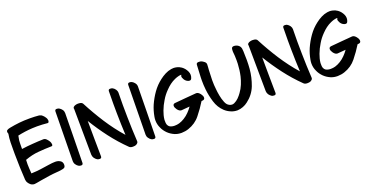

<svg xmlns="http://www.w3.org/2000/svg" viewBox="-28 -1662 4961 2553"><g transform="rotate(-20 2453.0 -385.5)"><path d="M134.8 21.5C140.6 22.5 146.5 23.4 153.3 23.4C168.9 23.4 185.5 18.6 254.9 6.8C291 0 332 -5.9 378.9 -12.7C410.2 -17.6 443.4 -20.5 478.5 -23.4C503.9 -24.4 530.3 -27.3 556.6 -32.2C590.8 -37.1 610.4 -43.9 611.3 -83V-85C611.3 -111.3 600.6 -131.8 578.1 -144.5C561.5 -154.3 545.9 -159.2 530.3 -160.2C524.4 -161.1 517.6 -161.1 510.7 -161.1C486.3 -161.1 452.1 -158.2 410.2 -151.4C316.4 -136.7 256.8 -128.9 232.4 -127.9C207 -127 183.6 -126 162.1 -124C158.2 -172.9 156.2 -216.8 155.3 -254.9C155.3 -293 156.2 -314.5 157.2 -317.4C222.7 -341.8 286.1 -356.4 347.7 -361.3C409.2 -367.2 471.7 -370.1 533.2 -371.1H535.2C546.9 -371.1 552.7 -377.9 552.7 -390.6V-396.5C550.8 -413.1 546.9 -425.8 540 -436.5C533.2 -449.2 522.5 -461.9 509.8 -475.6C497.1 -489.3 482.4 -496.1 466.8 -496.1C416 -495.1 366.2 -492.2 316.4 -488.3C266.6 -485.4 213.9 -479.5 156.2 -471.7C156.2 -530.3 157.2 -570.3 159.2 -592.8C162.1 -614.3 166 -635.7 170.9 -656.2C238.3 -670.9 307.6 -680.7 378.9 -684.6C401.4 -685.5 422.9 -686.5 445.3 -686.5C494.1 -686.5 543.9 -683.6 593.8 -678.7H595.7C600.6 -678.7 605.5 -680.7 608.4 -685.5C611.3 -691.4 613.3 -696.3 614.3 -701.2V-706.1C614.3 -711.9 613.3 -718.8 611.3 -725.6C609.4 -734.4 606.4 -742.2 601.6 -749C592.8 -763.7 582 -778.3 567.4 -791C556.6 -801.8 543.9 -808.6 529.3 -811.5C526.4 -812.5 523.4 -812.5 520.5 -813.5C479.5 -817.4 438.5 -819.3 398.4 -819.3H380.9C334 -819.3 288.1 -817.4 242.2 -812.5C218.8 -810.5 196.3 -807.6 173.8 -803.7C151.4 -800.8 127.9 -796.9 105.5 -792C86.9 -789.1 71.3 -783.2 58.6 -775.4C51.8 -770.5 47.9 -763.7 47.9 -753.9C47.9 -746.1 49.8 -736.3 54.7 -725.6C40 -646.5 42 -557.6 42 -498V-439.5C43 -377 43.9 -314.5 45.9 -252C48.8 -189.5 51.8 -130.9 54.7 -75.2C55.7 -67.4 56.6 -58.6 59.6 -49.8C62.5 -39.1 70.3 -27.3 82 -12.7L99.6 4.9C111.3 13.7 123 19.5 134.8 21.5Z M750 -40C760.7 -24.4 772.5 -12.7 787.1 -4.9C795.9 0 806.6 2.9 819.3 2.9H825.2C839.8 2 847.7 -7.8 847.7 -24.4C849.6 -140.6 851.6 -257.8 853.5 -375C854.5 -491.2 856.4 -608.4 858.4 -724.6C858.4 -742.2 853.5 -758.8 842.8 -773.4C832 -788.1 819.3 -799.8 804.7 -807.6C795.9 -812.5 786.1 -815.4 773.4 -815.4H766.6C752 -814.5 745.1 -805.7 744.1 -789.1C743.2 -671.9 741.2 -554.7 739.3 -438.5C737.3 -322.3 735.4 -205.1 734.4 -87.9C734.4 -71.3 739.3 -54.7 750 -40Z M1010.7 -37.1C1021.5 -22.5 1034.2 -9.8 1048.8 -1C1057.6 3.9 1069.3 5.9 1082 5.9H1086.9C1101.6 4.9 1109.4 -3.9 1109.4 -21.5C1107.4 -104.5 1106.4 -188.5 1106.4 -272.5C1106.4 -356.4 1105.5 -440.4 1104.5 -523.4C1160.2 -431.6 1220.7 -342.8 1286.1 -256.8C1351.6 -170.9 1422.9 -89.8 1500 -14.6C1510.7 -2.9 1526.4 2.9 1545.9 3.9H1556.6C1572.3 3.9 1585.9 2 1597.7 -2.9C1607.4 -7.8 1615.2 -13.7 1622.1 -21.5C1627 -27.3 1629.9 -34.2 1629.9 -41V-46.9C1623 -161.1 1619.1 -275.4 1617.2 -389.6C1616.2 -447.3 1615.2 -503.9 1615.2 -561.5C1615.2 -619.1 1616.2 -676.8 1617.2 -734.4V-737.3C1617.2 -752 1612.3 -767.6 1602.5 -782.2C1591.8 -797.9 1579.1 -809.6 1564.5 -817.4C1555.7 -822.3 1544.9 -824.2 1533.2 -824.2H1526.4C1511.7 -823.2 1503.9 -814.5 1503.9 -797.9C1502.9 -738.3 1502 -679.7 1502 -620.1C1502 -576.2 1502 -531.2 1502.9 -487.3C1503.9 -383.8 1507.8 -280.3 1512.7 -177.7C1435.5 -264.6 1366.2 -357.4 1302.7 -455.1C1239.3 -553.7 1180.7 -654.3 1127 -757.8C1120.1 -770.5 1106.4 -779.3 1086.9 -782.2C1079.1 -783.2 1071.3 -784.2 1062.5 -784.2C1051.8 -784.2 1041 -783.2 1030.3 -780.3C1015.6 -777.3 1003.9 -771.5 995.1 -762.7C990.2 -757.8 987.3 -752 987.3 -745.1C987.3 -741.2 988.3 -737.3 989.3 -732.4C991.2 -624 992.2 -516.6 992.2 -408.2C992.2 -300.8 993.2 -193.4 995.1 -85C996.1 -68.4 1001 -51.8 1010.7 -37.1Z M1780.3 -40C1791 -24.4 1802.7 -12.7 1817.4 -4.9C1826.2 0 1836.9 2.9 1849.6 2.9H1855.5C1870.1 2 1877.9 -7.8 1877.9 -24.4C1879.9 -140.6 1881.8 -257.8 1883.8 -375C1884.8 -491.2 1886.7 -608.4 1888.7 -724.6C1888.7 -742.2 1883.8 -758.8 1873 -773.4C1862.3 -788.1 1849.6 -799.8 1835 -807.6C1826.2 -812.5 1816.4 -815.4 1803.7 -815.4H1796.9C1782.2 -814.5 1775.4 -805.7 1774.4 -789.1C1773.4 -671.9 1771.5 -554.7 1769.5 -438.5C1767.6 -322.3 1765.6 -205.1 1764.6 -87.9C1764.6 -71.3 1769.5 -54.7 1780.3 -40Z M2039.1 -24.4C2065.4 1 2095.7 20.5 2129.9 35.2C2158.2 46.9 2189.5 52.7 2221.7 52.7H2226.6C2260.7 51.8 2293 46.9 2324.2 36.1C2393.6 12.7 2451.2 -26.4 2495.1 -82C2540 -137.7 2581.1 -195.3 2617.2 -254.9H2624C2627 -254.9 2628.9 -254.9 2631.8 -255.9C2640.6 -256.8 2648.4 -258.8 2653.3 -262.7C2658.2 -267.6 2662.1 -272.5 2663.1 -278.3C2664.1 -281.2 2664.1 -285.2 2664.1 -289.1C2664.1 -304.7 2656.2 -322.3 2641.6 -341.8C2623 -365.2 2604.5 -377 2585.9 -377H2583C2532.2 -372.1 2481.4 -368.2 2430.7 -364.3L2278.3 -350.6C2269.5 -349.6 2262.7 -347.7 2257.8 -343.8C2252.9 -339.8 2249 -335 2248 -329.1C2247.1 -326.2 2247.1 -322.3 2247.1 -318.4C2247.1 -302.7 2254.9 -285.2 2269.5 -264.6C2287.1 -242.2 2304.7 -230.5 2323.2 -230.5H2328.1C2346.7 -232.4 2366.2 -234.4 2384.8 -235.4C2403.3 -236.3 2422.9 -238.3 2442.4 -240.2C2424.8 -214.8 2405.3 -191.4 2383.8 -169.9C2362.3 -147.5 2337.9 -127.9 2310.5 -111.3C2287.1 -96.7 2261.7 -85 2235.4 -77.1C2214.8 -71.3 2193.4 -68.4 2170.9 -68.4C2165 -68.4 2159.2 -68.4 2153.3 -69.3C2140.6 -70.3 2127.9 -73.2 2115.2 -78.1C2102.5 -83 2092.8 -89.8 2085 -100.6C2076.2 -113.3 2070.3 -127 2069.3 -143.6C2068.4 -154.3 2068.4 -164.1 2068.4 -174.8V-189.5C2070.3 -210.9 2074.2 -231.4 2079.1 -250C2084 -268.6 2090.8 -288.1 2097.7 -308.6C2114.3 -353.5 2135.7 -396.5 2161.1 -437.5C2185.5 -479.5 2214.8 -516.6 2249 -550.8C2268.6 -571.3 2290 -590.8 2313.5 -608.4C2336.9 -626 2362.3 -640.6 2388.7 -652.3C2398.4 -657.2 2408.2 -661.1 2418.9 -664.1C2429.7 -668 2440.4 -670.9 2451.2 -672.9C2456.1 -673.8 2461.9 -674.8 2467.8 -674.8C2470.7 -675.8 2472.7 -675.8 2475.6 -675.8C2478.5 -675.8 2480.5 -675.8 2483.4 -674.8C2483.4 -673.8 2482.4 -671.9 2481.4 -669.9C2480.5 -668 2479.5 -667 2479.5 -666C2476.6 -661.1 2475.6 -655.3 2475.6 -650.4C2475.6 -645.5 2476.6 -640.6 2478.5 -635.7C2482.4 -625 2487.3 -615.2 2492.2 -607.4C2498 -598.6 2504.9 -589.8 2513.7 -583C2521.5 -576.2 2530.3 -571.3 2541 -567.4C2547.9 -564.5 2553.7 -563.5 2560.5 -563.5H2567.4C2576.2 -564.5 2583 -569.3 2587.9 -578.1C2596.7 -595.7 2600.6 -613.3 2600.6 -630.9C2600.6 -647.5 2596.7 -663.1 2589.8 -679.7C2574.2 -713.9 2552.7 -740.2 2524.4 -760.7C2503.9 -775.4 2481.4 -785.2 2457 -790C2443.4 -793 2429.7 -794.9 2416 -794.9C2405.3 -794.9 2393.6 -793.9 2382.8 -792C2352.5 -787.1 2323.2 -777.3 2294.9 -762.7C2266.6 -748 2240.2 -731.4 2216.8 -712.9C2168.9 -676.8 2127 -633.8 2091.8 -584C2056.6 -534.2 2027.3 -482.4 2002.9 -427.7C1982.4 -379.9 1966.8 -328.1 1957 -272.5C1954.1 -255.9 1952.1 -240.2 1952.1 -223.6C1952.1 -185.5 1960 -149.4 1976.6 -114.3C1991.2 -80.1 2012.7 -50.8 2039.1 -24.4Z M2852.5 -44.9C2877 -22.5 2903.3 -5.9 2933.6 6.8C2962.9 19.5 2993.2 25.4 3023.4 25.4H3027.3C3053.7 24.4 3080.1 18.6 3105.5 8.8C3130.9 -1 3154.3 -13.7 3174.8 -30.3C3238.3 -78.1 3284.2 -137.7 3312.5 -210.9C3339.8 -284.2 3357.4 -359.4 3364.3 -438.5C3367.2 -477.5 3369.1 -515.6 3369.1 -553.7V-566.4C3369.1 -608.4 3368.2 -649.4 3366.2 -688.5C3365.2 -701.2 3364.3 -713.9 3362.3 -726.6C3359.4 -739.3 3354.5 -751 3346.7 -760.7C3338.9 -770.5 3328.1 -778.3 3314.5 -785.2C3300.8 -791 3288.1 -793.9 3275.4 -794.9H3271.5C3252.9 -794.9 3241.2 -788.1 3237.3 -774.4C3234.4 -763.7 3233.4 -752 3233.4 -739.3V-726.6C3238.3 -686.5 3240.2 -646.5 3240.2 -605.5C3240.2 -588.9 3240.2 -572.3 3239.3 -555.7C3236.3 -498 3229.5 -441.4 3216.8 -385.7C3208 -349.6 3197.3 -313.5 3182.6 -279.3C3168 -244.1 3150.4 -211.9 3127.9 -181.6C3121.1 -172.9 3114.3 -163.1 3105.5 -152.3C3096.7 -141.6 3087.9 -131.8 3078.1 -122.1C3059.6 -103.5 3039.1 -89.8 3016.6 -79.1C3005.9 -74.2 2995.1 -71.3 2984.4 -71.3C2972.7 -71.3 2960.9 -74.2 2948.2 -80.1C2923.8 -90.8 2906.2 -111.3 2893.6 -143.6C2880.9 -175.8 2871.1 -208 2865.2 -241.2C2862.3 -259.8 2859.4 -277.3 2856.4 -293.9C2854.5 -310.5 2852.5 -325.2 2851.6 -337.9C2846.7 -377 2844.7 -417 2844.7 -457V-472.7C2845.7 -517.6 2846.7 -562.5 2849.6 -607.4L2852.5 -645.5C2853.5 -658.2 2853.5 -670.9 2854.5 -683.6V-687.5C2854.5 -702.1 2847.7 -715.8 2834 -726.6C2819.3 -738.3 2805.7 -747.1 2792 -752C2783.2 -754.9 2772.5 -755.9 2758.8 -755.9H2751C2734.4 -754.9 2724.6 -746.1 2723.6 -728.5C2719.7 -670.9 2716.8 -612.3 2714.8 -554.7C2713.9 -540 2713.9 -525.4 2713.9 -510.7C2713.9 -466.8 2715.8 -423.8 2720.7 -379.9C2726.6 -321.3 2739.3 -261.7 2757.8 -200.2C2776.4 -138.7 2807.6 -86.9 2852.5 -44.9Z M3479.5 -37.1C3490.2 -22.5 3502.9 -9.8 3517.6 -1C3526.4 3.9 3538.1 5.9 3550.8 5.9H3555.7C3570.3 4.9 3578.1 -3.9 3578.1 -21.5C3576.2 -104.5 3575.2 -188.5 3575.2 -272.5C3575.2 -356.4 3574.2 -440.4 3573.2 -523.4C3628.9 -431.6 3689.5 -342.8 3754.9 -256.8C3820.3 -170.9 3891.6 -89.8 3968.8 -14.6C3979.5 -2.9 3995.1 2.9 4014.6 3.9H4025.4C4041 3.9 4054.7 2 4066.4 -2.9C4076.2 -7.8 4084 -13.7 4090.8 -21.5C4095.7 -27.3 4098.6 -34.2 4098.6 -41V-46.9C4091.8 -161.1 4087.9 -275.4 4085.9 -389.6C4085 -447.3 4084 -503.9 4084 -561.5C4084 -619.1 4085 -676.8 4085.9 -734.4V-737.3C4085.9 -752 4081.1 -767.6 4071.3 -782.2C4060.5 -797.9 4047.9 -809.6 4033.2 -817.4C4024.4 -822.3 4013.7 -824.2 4002 -824.2H3995.1C3980.5 -823.2 3972.7 -814.5 3972.7 -797.9C3971.7 -738.3 3970.7 -679.7 3970.7 -620.1C3970.7 -576.2 3970.7 -531.2 3971.7 -487.3C3972.7 -383.8 3976.6 -280.3 3981.4 -177.7C3904.3 -264.6 3835 -357.4 3771.5 -455.1C3708 -553.7 3649.4 -654.3 3595.7 -757.8C3588.9 -770.5 3575.2 -779.3 3555.7 -782.2C3547.9 -783.2 3540 -784.2 3531.2 -784.2C3520.5 -784.2 3509.8 -783.2 3499 -780.3C3484.4 -777.3 3472.7 -771.5 3463.9 -762.7C3459 -757.8 3456.1 -752 3456.1 -745.1C3456.1 -741.2 3457 -737.3 3458 -732.4C3460 -624 3460.9 -516.6 3460.9 -408.2C3460.9 -300.8 3461.9 -193.4 3463.9 -85C3464.8 -68.4 3469.7 -51.8 3479.5 -37.1Z M4247.1 -24.4C4273.4 1 4303.7 20.5 4337.9 35.2C4366.2 46.9 4397.5 52.7 4429.7 52.7H4434.6C4468.8 51.8 4501 46.9 4532.2 36.1C4601.6 12.7 4659.2 -26.4 4703.1 -82C4748 -137.7 4789.1 -195.3 4825.2 -254.9H4832C4835 -254.9 4836.9 -254.9 4839.8 -255.9C4848.6 -256.8 4856.4 -258.8 4861.3 -262.7C4866.2 -267.6 4870.1 -272.5 4871.1 -278.3C4872.1 -281.2 4872.1 -285.2 4872.1 -289.1C4872.1 -304.7 4864.3 -322.3 4849.6 -341.8C4831.1 -365.2 4812.5 -377 4793.9 -377H4791C4740.2 -372.1 4689.5 -368.2 4638.7 -364.3L4486.3 -350.6C4477.5 -349.6 4470.7 -347.7 4465.8 -343.8C4460.9 -339.8 4457 -335 4456.1 -329.1C4455.1 -326.2 4455.1 -322.3 4455.1 -318.4C4455.1 -302.7 4462.9 -285.2 4477.5 -264.6C4495.1 -242.2 4512.7 -230.5 4531.2 -230.5H4536.1C4554.7 -232.4 4574.2 -234.4 4592.8 -235.4C4611.3 -236.3 4630.9 -238.3 4650.4 -240.2C4632.8 -214.8 4613.3 -191.4 4591.8 -169.9C4570.3 -147.5 4545.9 -127.9 4518.6 -111.3C4495.1 -96.7 4469.7 -85 4443.4 -77.1C4422.9 -71.3 4401.4 -68.4 4378.9 -68.4C4373 -68.4 4367.2 -68.4 4361.3 -69.3C4348.6 -70.3 4335.9 -73.2 4323.2 -78.1C4310.5 -83 4300.8 -89.8 4293 -100.6C4284.2 -113.3 4278.3 -127 4277.3 -143.6C4276.4 -154.3 4276.4 -164.1 4276.4 -174.8V-189.5C4278.3 -210.9 4282.2 -231.4 4287.1 -250C4292 -268.6 4298.8 -288.1 4305.7 -308.6C4322.3 -353.5 4343.8 -396.5 4369.1 -437.5C4393.6 -479.5 4422.9 -516.6 4457 -550.8C4476.6 -571.3 4498 -590.8 4521.5 -608.4C4544.9 -626 4570.3 -640.6 4596.7 -652.3C4606.4 -657.2 4616.2 -661.1 4627 -664.1C4637.7 -668 4648.4 -670.9 4659.2 -672.9C4664.1 -673.8 4669.9 -674.8 4675.8 -674.8C4678.7 -675.8 4680.7 -675.8 4683.6 -675.8C4686.5 -675.8 4688.5 -675.8 4691.4 -674.8C4691.4 -673.8 4690.4 -671.9 4689.5 -669.9C4688.5 -668 4687.5 -667 4687.5 -666C4684.6 -661.1 4683.6 -655.3 4683.6 -650.4C4683.6 -645.5 4684.6 -640.6 4686.5 -635.7C4690.4 -625 4695.3 -615.2 4700.2 -607.4C4706.1 -598.6 4712.9 -589.8 4721.7 -583C4729.5 -576.2 4738.3 -571.3 4749 -567.4C4755.9 -564.5 4761.7 -563.5 4768.6 -563.5H4775.4C4784.2 -564.5 4791 -569.3 4795.9 -578.1C4804.7 -595.7 4808.6 -613.3 4808.6 -630.9C4808.6 -647.5 4804.7 -663.1 4797.9 -679.7C4782.2 -713.9 4760.7 -740.2 4732.4 -760.7C4711.9 -775.4 4689.5 -785.2 4665 -790C4651.4 -793 4637.7 -794.9 4624 -794.9C4613.3 -794.9 4601.6 -793.9 4590.8 -792C4560.5 -787.1 4531.2 -777.3 4502.9 -762.7C4474.6 -748 4448.2 -731.4 4424.8 -712.9C4377 -676.8 4335 -633.8 4299.8 -584C4264.6 -534.2 4235.4 -482.4 4210.9 -427.7C4190.4 -379.9 4174.8 -328.1 4165 -272.5C4162.1 -255.9 4160.2 -240.2 4160.2 -223.6C4160.2 -185.5 4168 -149.4 4184.6 -114.3C4199.2 -80.1 4220.7 -50.8 4247.1 -24.4Z"/></g></svg>

Font: ChillSide Comic
Style: Regular
Weight: 400
Designer: Koroletov, Abay Emes
Version: Version 1.000